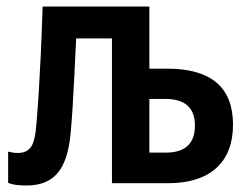

<svg xmlns="http://www.w3.org/2000/svg" viewBox="-20 -563 766 590"><path d="M62 7Q47 7 32.5 5.5Q18 4 5 -1V-97Q21 -93 35 -93Q62 -93 75 -111Q88 -129 92 -183Q96 -230 99 -278.5Q102 -327 105 -389.5Q108 -452 111 -543H439V-352H494Q696 -352 696 -180Q696 -93 644.5 -46.5Q593 0 496 0H324V-445H214Q211 -381 208.5 -331.5Q206 -282 203.5 -239.5Q201 -197 197 -153Q189 -68 156.5 -30.5Q124 7 62 7ZM439 -94H489Q579 -94 579 -177Q579 -259 488 -259H439Z"/></svg>

Font: Noto Sans Condensed SemiBold
Style: Regular
Weight: 600
Width: 3
Designer: Monotype Design Team
Foundry: Monotype Imaging Inc.
Version: Version 2.013; ttfautohint (v1.8.4.7-5d5b)